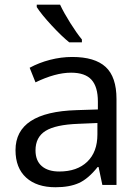

<svg xmlns="http://www.w3.org/2000/svg" viewBox="-20 -786 596 816"><path d="M415 0 398.9 -76.2H395Q355 -25.9 315.2 -8.1Q275.4 9.8 215.8 9.8Q136.2 9.8 91.1 -31.2Q45.9 -72.3 45.9 -147.9Q45.9 -310.1 305.2 -317.9L396 -320.8V-354Q396 -417 368.9 -447Q341.8 -477.1 282.2 -477.1Q215.3 -477.1 130.9 -436L106 -498Q145.5 -519.5 192.6 -531.7Q239.7 -543.9 287.1 -543.9Q382.8 -543.9 429 -501.5Q475.1 -459 475.1 -365.2V0ZM231.9 -57.1Q307.6 -57.1 350.8 -98.6Q394 -140.1 394 -214.8V-263.2L313 -259.8Q216.3 -256.3 173.6 -229.7Q130.9 -203.1 130.9 -147Q130.9 -103 157.5 -80.1Q184.1 -57.1 231.9 -57.1ZM328.1 -606H274.4Q242.7 -631.3 199.2 -678.2Q155.8 -725.1 136.2 -755.9V-766.1H235.4Q251 -732.4 278.8 -688.2Q306.6 -644 328.1 -618.2Z"/></svg>

Font: Zoram GWebM
Style: Regular
Weight: 400
Foundry: Ascender Corporation
Version: Version 1.000